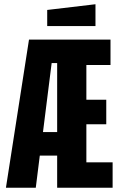

<svg xmlns="http://www.w3.org/2000/svg" viewBox="-20 -887 569 907"><path d="M8 0 117 -700H502V-580H388V-416H482V-300H388V-120H512V0H250V-152H168L149 0ZM183 -263H250V-589H224ZM203 -764V-840L431 -867V-764Z"/></svg>

Font: Tektur Condensed SemiBold
Style: Regular
Weight: 600
Width: 3
Designer: Adam Jagosz
Foundry: Adam Jagosz
Version: Version 1.005;gftools[0.9.30]